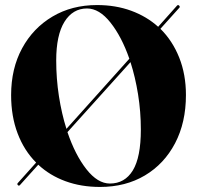

<svg xmlns="http://www.w3.org/2000/svg" viewBox="-20 -730 780 760"><path d="M51 3Q46.5 -1.5 50.5 -5.5L123 -86.5Q75.5 -134 49.8 -201.8Q24 -269.5 24 -353.5Q24 -458.5 67.5 -538.8Q111 -619 187.8 -664.5Q264.5 -710 364 -710Q438 -710 499.2 -687.5Q560.5 -665 606 -624L680.5 -707.5Q684.5 -712 689 -708Q693.5 -703 690 -699.5L615 -616Q663 -568.5 689.5 -501.8Q716 -435 716 -354Q716 -245 673 -163Q630 -81 553.5 -35.5Q477 10 376 10Q301 10 239 -12.8Q177 -35.5 131.5 -78L59 2.5Q55 7 51 3ZM202.5 -491Q202.5 -419 213.2 -349.5Q224 -280 243 -220L492 -497.5Q461.5 -585 417.2 -640.8Q373 -696.5 324.5 -696.5Q268 -696.5 235.2 -643.8Q202.5 -591 202.5 -491ZM537.5 -217Q537.5 -288 526.5 -356.5Q515.5 -425 496.5 -484L247 -207Q277.5 -117 322 -60.2Q366.5 -3.5 415 -3.5Q474 -3.5 505.8 -55.5Q537.5 -107.5 537.5 -217Z"/></svg>

Font: Fraunces 144pt S000
Style: Bold
Weight: 700
Version: Version 1.000; ttfautohint (v1.8.3)